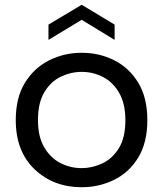

<svg xmlns="http://www.w3.org/2000/svg" viewBox="-20 -777 683 804"><path d="M46 0ZM46 0ZM322 7Q204 7 125 -68Q46 -143 46 -274Q46 -368 84.5 -430.5Q123 -493 186 -524.5Q249 -556 322 -556Q396 -556 458.5 -524.5Q521 -493 559 -430.5Q597 -368 597 -274Q597 -180 559 -117.5Q521 -55 458 -24Q395 7 322 7ZM322 -73Q366 -73 408 -92.5Q450 -112 477.5 -156Q505 -200 505 -274Q505 -343 479 -388Q453 -433 411.5 -454.5Q370 -476 322 -476Q277 -476 235 -456Q193 -436 166 -391.5Q139 -347 139 -274Q139 -205 165 -160.5Q191 -116 232.5 -94.5Q274 -73 322 -73ZM460 -610 322 -694 183 -610V-674L322 -757L460 -674Z"/></svg>

Font: Ulagadi Sans
Style: Regular
Weight: 400
Designer: Ninad Kale (Devanagari), Jonny Pinhorn (Latin)
Foundry: Indian Type Foundry
Version: Version 3.01;March 29, 2020;FontCreator 12.0.0.2522 64-bit; 